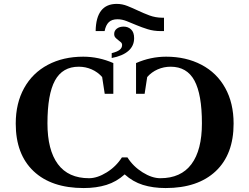

<svg xmlns="http://www.w3.org/2000/svg" viewBox="-20 -952 1276 982"><path d="M827.1 9.8Q762.7 9.8 710.9 -6.3Q659.2 -22.5 617.7 -60.1Q576.2 -22.5 524.4 -6.3Q472.7 9.8 408.2 9.8Q243.2 9.8 151.9 -76.4Q60.5 -162.6 60.5 -319.8Q60.5 -424.3 103.5 -501.7Q146.5 -579.1 224.9 -620.6Q303.2 -662.1 405.8 -662.1Q484.9 -662.1 559.6 -629.4V-472.2H515.6L502.4 -558.1Q480 -583.5 448.7 -597.2Q417.5 -610.8 382.8 -610.8Q299.8 -610.8 261.2 -540.3Q222.7 -469.7 222.7 -321.3Q222.7 -184.6 276.1 -112.5Q329.6 -40.5 435.5 -40.5Q477.5 -40.5 525.6 -70.3Q573.7 -100.1 603.5 -147H631.8Q661.1 -100.6 709.2 -70.6Q757.3 -40.5 799.8 -40.5Q905.3 -40.5 959 -112.3Q1012.7 -184.1 1012.7 -321.3Q1012.7 -469.2 974.4 -540Q936 -610.8 852.5 -610.8Q817.9 -610.8 786.6 -597.2Q755.4 -583.5 732.9 -558.1L719.7 -472.2H675.8V-629.4Q750.5 -662.1 829.6 -662.1Q931.6 -662.1 1010.3 -620.8Q1088.9 -579.6 1131.8 -502.2Q1174.8 -424.8 1174.8 -319.8Q1174.8 -162.6 1083.3 -76.4Q991.7 9.8 827.1 9.8ZM469.2 -793Q471.2 -932.1 577.1 -932.1Q605 -932.1 631.8 -921.4Q658.7 -910.6 686.5 -897.5Q714.4 -884.3 744.6 -873Q774.9 -861.8 809.1 -861.3H818.8V-793H802.7Q766.1 -793 735.6 -802.5Q705.1 -812 678.5 -823.2Q651.9 -834.5 627.9 -844Q604 -853.5 580.6 -853.5Q552.2 -853.5 536.6 -838.6Q521 -823.7 515.1 -793ZM666 -756.8Q666 -717.3 636.7 -691.7Q607.4 -666 551.3 -655.3V-680.2Q579.1 -687 591.8 -697Q604.5 -707 604.5 -721.7Q604.5 -730.5 598.1 -736.1Q591.8 -741.7 584.2 -747.3Q576.7 -752.9 570.3 -759.8Q564 -766.6 564 -778.3Q564 -794.9 577.4 -805.4Q590.8 -815.9 612.8 -815.9Q634.8 -815.9 650.4 -801.5Q666 -787.1 666 -756.8Z"/></svg>

Font: Tinos
Style: Bold
Weight: 700
Designer: Steve Matteson
Foundry: Monotype Imaging Inc.
Version: Version 1.23